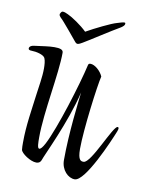

<svg xmlns="http://www.w3.org/2000/svg" viewBox="-69 -613 497 664"><g transform="rotate(10 179.0 -281.0)"><path d="M315 -563C310 -563 302 -561 290 -557C279 -554 263 -547 242 -537C221 -527 202 -517 186 -508C167 -527 133 -550 117 -557C109 -561 103 -563 98 -563C95 -563 92 -560 90 -555C89 -554 89 -553 89 -552C89 -548 91 -545 95 -541C103 -535 152 -475 157 -469C158 -468 162 -462 167 -462C172 -462 179 -466 184 -469C195 -475 285 -533 300 -541C309 -546 315 -551 317 -555C318 -557 318 -559 318 -560C318 -562 317 -563 315 -563ZM239 1C276 1 341 -152 355 -187C357 -192 358 -196 358 -198C358 -201 357 -203 354 -203C338 -203 285 -64 259 -64C250 -64 239 -65 239 -106C239 -174 260 -334 268 -365C260 -384 239 -402 224 -402C219 -402 217 -400 216 -397C200 -326 150 -164 119 -104C111 -89 105 -82 100 -82C93 -82 93 -102 93 -121C93 -209 122 -349 122 -423C122 -434 110 -437 91 -437C71 -437 50 -433 25 -430C11 -429 4 -424 4 -417C4 -413 8 -411 16 -411C31 -411 58 -405 63 -394C67 -385 68 -371 68 -358C68 -327 61 -291 58 -266C51 -210 41 -154 41 -93C41 -84 41 -75 42 -68C44 -56 77 -33 98 -33C107 -33 112 -37 115 -44C120 -61 183 -189 209 -299C205 -264 191 -154 191 -58C191 -23 216 1 239 1Z"/></g></svg>

Font: Comforter
Style: Regular
Weight: 400
Designer: Robert E. Leuschke
Foundry: Robert E. Leuschke
Version: Version 1.013; ttfautohint (v1.8.3)